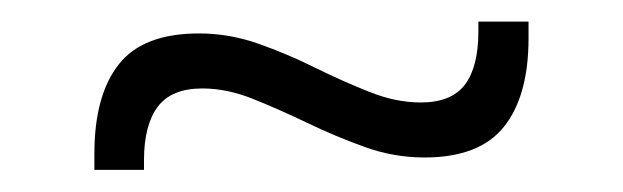

<svg xmlns="http://www.w3.org/2000/svg" viewBox="-20 -388 578 178"><path d="M373.5 -242Q345 -242 318 -251.8Q291 -261.5 265 -274Q239 -286.5 214.8 -296.2Q190.5 -306 167.5 -306Q139 -306 126.2 -289Q113.5 -272 113.5 -239.5V-230.5H67.5V-245.5Q67.5 -299.5 90 -328.2Q112.5 -357 164.5 -357Q192.5 -357 219.5 -347.5Q246.5 -338 272.2 -325.2Q298 -312.5 322.5 -302.8Q347 -293 370 -293Q398.5 -293 411 -309.5Q423.5 -326 423.5 -359V-368H470V-352.5Q470 -299 447.2 -270.5Q424.5 -242 373.5 -242Z"/></svg>

Font: Anek Odia Medium Light
Style: Regular
Weight: 300
Version: Version 1.003